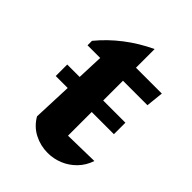

<svg xmlns="http://www.w3.org/2000/svg" viewBox="-184 -693 793 793"><g transform="rotate(45 212.5 -297.0)"><path d="M247 -605V-496H398L390 -420H247V-99L398 -102Q386 -66 361 -40.5Q336 -15 304 -2Q272 11 238 11Q196 11 159 -8Q122 -27 100 -65L114 -420H40V-446Q80 -495 132.5 -535.5Q185 -576 247 -605ZM36.9 -304.5H376.7V-237.4H36.9Z"/></g></svg>

Font: Piazzolla Thin ExtraBold
Style: Regular
Weight: 800
Version: Version 2.005